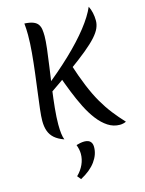

<svg xmlns="http://www.w3.org/2000/svg" viewBox="-159 -894 988 1308"><g transform="rotate(-15 335.5 -240.0)"><path d="M176 -282 166 -332Q282 -423 369.5 -506.5Q457 -590 515 -664Q573 -738 599 -799Q610 -778 616 -751Q622 -724 622 -695Q622 -669 610.5 -642.5Q599 -616 570.5 -584Q542 -552 491.5 -510.5Q441 -469 363.5 -413Q286 -357 176 -282ZM205 31Q163 16 138.5 -5.5Q114 -27 103 -57.5Q92 -88 92 -129Q92 -160 98 -211.5Q104 -263 112.5 -327Q121 -391 129.5 -460Q138 -529 144 -596Q150 -663 150 -720Q150 -741 149 -762Q148 -783 146 -802Q185 -800 207.5 -791Q230 -782 240.5 -766.5Q251 -751 254 -730.5Q257 -710 257 -684Q257 -652 250.5 -596Q244 -540 234 -471Q224 -402 214 -330Q204 -258 197.5 -192.5Q191 -127 191 -78Q191 -2 205 31ZM597 33Q552 33 513.5 8Q475 -17 442 -60Q409 -103 381.5 -158Q354 -213 330 -273.5Q306 -334 285 -393L377 -461Q409 -361 439 -288.5Q469 -216 500.5 -162Q532 -108 566.5 -64Q601 -20 641 23Q634 27 621.5 30Q609 33 597 33ZM275 90Q287 86 302.5 83Q318 80 332 80Q346 80 358.5 84.5Q371 89 379 101Q387 113 387 134Q387 186 351.5 235Q316 284 245 322L224 296Q255 266 271.5 229.5Q288 193 288 155Q288 139 284.5 122.5Q281 106 275 90Z"/></g></svg>

Font: Merienda
Style: Regular
Weight: 400
Designer: Eduardo Rodriguez Tunni
Foundry: Eduardo Rodriguez Tunni
Version: Version 2.001